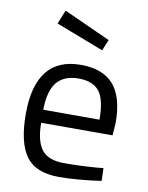

<svg xmlns="http://www.w3.org/2000/svg" viewBox="-85 -802 674 874"><g transform="rotate(10 252.5 -365.5)"><path d="M412 -62 441 -65 443 -6Q329 10 248 10Q140 10 95 -52.5Q50 -115 50 -247Q50 -510 259 -510Q360 -510 410 -453.5Q460 -397 460 -276L456 -219H126Q126 -136 156 -96Q186 -56 260.5 -56Q335 -56 412 -62ZM385 -279Q385 -371 355.5 -409Q326 -447 259.5 -447Q193 -447 159.5 -407Q126 -367 125 -279ZM147 -741 363 -643 342 -592 121 -677Z"/></g></svg>

Font: Titillium-CLs Web
Style: CLs-Regular
Weight: 400
Version: Version 1.002;PS 57.000;hotconv 1.0.70;makeotf.lib2.5.55311